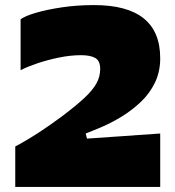

<svg xmlns="http://www.w3.org/2000/svg" viewBox="-20 -735 690 755"><path d="M40 0V-159Q40 -159 65.5 -173Q91 -187 133.5 -214.5Q176 -242 227 -280Q281 -321 313 -351Q345 -381 359.5 -407.5Q374 -434 374 -464Q374 -496 354.5 -507Q335 -518 299 -518Q257 -518 211 -508.5Q165 -499 125.5 -485.5Q86 -472 61 -459V-659Q78 -672 120.5 -684.5Q163 -697 222.5 -706Q282 -715 350 -715Q610 -715 610 -506Q610 -453 589.5 -410.5Q569 -368 535 -335.5Q501 -303 461.5 -278.5Q422 -254 384 -237.5Q346 -221 317 -210L322 -190L610 -210V0Z"/></svg>

Font: Rowdies
Style: Bold
Weight: 700
Designer: Jaikishan Patel
Version: Version 1.000; ttfautohint (v1.8.3)